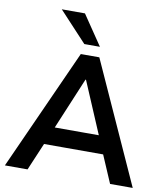

<svg xmlns="http://www.w3.org/2000/svg" viewBox="-99 -1021 952 1102"><g transform="rotate(10 377.0 -469.5)"><path d="M5 0 323 -705H431L750 0H618L533 -198L588 -160H166L221 -198L137 0ZM375 -565 236 -233 210 -264H544L519 -233L378 -565ZM333 -765 171 -939H306L424 -765Z"/></g></svg>

Font: Nunito Sans 11pt
Style: Bold
Weight: 700
Version: Version 3.101;gftools[0.9.27]